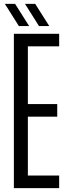

<svg xmlns="http://www.w3.org/2000/svg" viewBox="-20 -975 349 995"><path d="M51.9 0V-800H286.6V-734.8H124.4V-435.6H276.6V-370.4H124.4V-65.2H286.6V0ZM182.1 -840 109.6 -954.8H162.6L235.2 -840ZM77.8 -840 5.3 -954.8H58.4L130.9 -840Z"/></svg>

Font: Big Shoulders Thin
Style: Regular
Weight: 100
Designer: Patric King
Foundry: XO Type Co
Version: Version 2.002